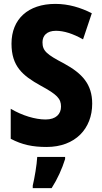

<svg xmlns="http://www.w3.org/2000/svg" viewBox="-20 -744 523 985"><path d="M453 -212C453 -312 402 -367 309 -418C219 -465 198 -483 198 -527C198 -561 220 -586 267 -586C308 -586 355 -571 406 -542L451 -676C394 -705 332 -724 264 -724C124 -724 39 -646 39 -520C39 -404 96 -356 188 -305C273 -259 293 -238 293 -197C293 -159 267 -131 214 -131C161 -131 94 -151 35 -186V-32C94 -1 148 10 219 10C367 10 453 -85 453 -212ZM314 72V61H171C169 101 157 171 148 208V221H245C275 174 298 123 314 72Z"/></svg>

Font: Noto Sans Myanmar UI Condensed ExtraBold
Style: Regular
Weight: 800
Width: 3
Designer: Monotype Design Team
Foundry: Monotype Imaging Inc.
Version: Version 2.103